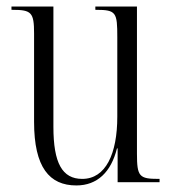

<svg xmlns="http://www.w3.org/2000/svg" viewBox="-20 -556 526 586"><path d="M213 10C277 10 319 -31 337 -103H339V0H467V-10H464C405 -10 398 -17 398 -87V-536H271V-526H273C335 -526 338 -518 338 -442V-200C338 -87 303 -10 231 -10C170 -10 143 -58 143 -169V-536H15V-526H18C76 -526 84 -518 84 -454V-184C84 -45 131 10 213 10Z"/></svg>

Font: Noto Serif Display ExtraCondensed Light
Style: Regular
Weight: 300
Width: 2
Designer: Monotype Design Team
Foundry: Monotype Imaging Inc.
Version: Version 2.009